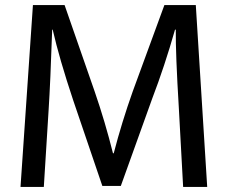

<svg xmlns="http://www.w3.org/2000/svg" viewBox="-20 -710 898 758"><path d="M686 -284Q673 -499 674 -593H671Q630 -449 581 -321L457 24H384L269 -314Q214 -479 188 -593H186Q179 -385 172 -277L153 28H61L110 -690H235L354 -348Q395 -229 426 -105H429Q461 -228 504 -349L629 -690H753L798 28H703Z"/></svg>

Font: LINE Seed Sans KR Regular
Style: Regular
Weight: 400
Designer: LINE VX Design & Sandoll Inc & Dalton Maag Ltd
Foundry: Sandoll Inc.
Version: Version 1.000